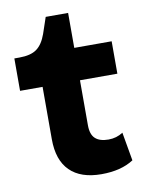

<svg xmlns="http://www.w3.org/2000/svg" viewBox="-76 -694 563 758"><g transform="rotate(-10 205.0 -315.0)"><path d="M9.8 -370.1V-500H29.8Q75.7 -500 99.9 -517.6Q124 -535.2 138.2 -575.2L160.2 -640.1H250V-500H399.9V-370.1H250V-189.9Q250 -152.8 267.8 -136.5Q285.6 -120.1 320.8 -120.1Q353 -120.1 378.9 -137.2L398.9 -22.9Q348.6 9.8 270 9.8Q187 9.8 143.6 -33.2Q100.1 -76.2 100.1 -160.2V-370.1Z"/></g></svg>

Font: Gully
Style: Bold
Weight: 700
Designer: jaikishan Patel
Foundry: MagicType
Version: Version 1.000;Glyphs 3.2 (3242)